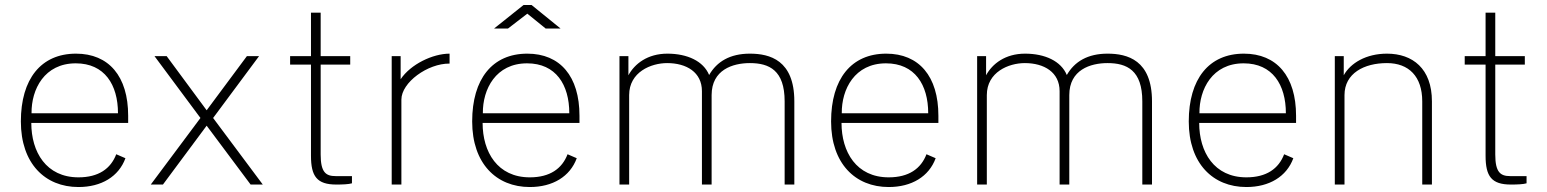

<svg xmlns="http://www.w3.org/2000/svg" viewBox="-20 -743 6228 773"><path d="M106 -248H496V-277C496 -436 418 -527 286 -527C145 -527 64 -425 64 -254C64 -85 161 10 296 10C388 10 458 -32 485 -106L448 -122C426 -64 377 -29 296 -29C166 -29 106 -131 106 -248ZM107 -287C106 -384 159 -488 285 -488C401 -488 455 -402 455 -287Z M1038 0 838 -268 1023 -517H974L812 -299L651 -517H602L787 -268L587 0H636L812 -237L989 0Z M1390 -483V-517H1271V-692H1232V-517H1148V-483H1232V-116C1232 -33 1256 0 1334 0C1359 0 1384 -1 1397 -5V-34H1331C1292 -34 1271 -49 1271 -121V-483Z M1557 0H1596V-342C1596 -411 1702 -488 1790 -487V-527C1722 -527 1633 -484 1593 -424V-517H1557Z M2177 -628H2237L2120 -723H2088L1969 -628H2025L2103 -688ZM1923 -248H2313V-277C2313 -436 2235 -527 2103 -527C1962 -527 1881 -425 1881 -254C1881 -85 1978 10 2113 10C2205 10 2275 -32 2302 -106L2265 -122C2243 -64 2194 -29 2113 -29C1983 -29 1923 -131 1923 -248ZM1924 -287C1923 -384 1976 -488 2102 -488C2218 -488 2272 -402 2272 -287Z M2474 0H2513V-360C2513 -453 2601 -489 2666 -489C2744 -489 2806 -452 2806 -376V0H2845V-360C2845 -462 2930 -489 2999 -489C3077 -489 3139 -460 3139 -335V0H3178V-335C3178 -501 3079 -527 2999 -527C2919 -527 2866 -495 2835 -441C2812 -497 2747 -527 2667 -527C2587 -527 2535 -486 2510 -440V-517H2474Z M3368 -248H3758V-277C3758 -436 3680 -527 3548 -527C3407 -527 3326 -425 3326 -254C3326 -85 3423 10 3558 10C3650 10 3720 -32 3747 -106L3710 -122C3688 -64 3639 -29 3558 -29C3428 -29 3368 -131 3368 -248ZM3369 -287C3368 -384 3421 -488 3547 -488C3663 -488 3717 -402 3717 -287Z M3914 0H3953V-360C3953 -453 4041 -489 4106 -489C4184 -489 4246 -452 4246 -376V0H4285V-360C4285 -462 4370 -489 4439 -489C4517 -489 4579 -460 4579 -335V0H4618V-335C4618 -501 4519 -527 4439 -527C4359 -527 4306 -495 4275 -441C4252 -497 4187 -527 4107 -527C4027 -527 3975 -486 3950 -440V-517H3914Z M4808 -248H5198V-277C5198 -436 5120 -527 4988 -527C4847 -527 4766 -425 4766 -254C4766 -85 4863 10 4998 10C5090 10 5160 -32 5187 -106L5150 -122C5128 -64 5079 -29 4998 -29C4868 -29 4808 -131 4808 -248ZM4809 -287C4808 -384 4861 -488 4987 -488C5103 -488 5157 -402 5157 -287Z M5354 0H5393V-360C5393 -448 5472 -489 5564 -489C5652 -489 5706 -435 5706 -335V0H5745V-335C5745 -467 5667 -527 5564 -527C5480 -527 5417 -489 5390 -440V-517H5354Z M6119 -483V-517H6000V-692H5961V-517H5877V-483H5961V-116C5961 -33 5985 0 6063 0C6088 0 6113 -1 6126 -5V-34H6060C6021 -34 6000 -49 6000 -121V-483Z"/></svg>

Font: United Sans Thin
Style: Regular
Weight: 100
Designer: Pablo Impallari, Rodrigo Fuenzalida (Modified by Dan O. Williams)
Version: Version 1.000;PS 001.000;hotconv 1.0.88;makeotf.lib2.5.64775